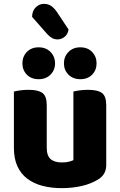

<svg xmlns="http://www.w3.org/2000/svg" viewBox="-20 -958 622 994"><path d="M52 -484Q63 -487 83.5 -490Q104 -493 128 -493Q178 -493 200 -476.5Q222 -460 222 -413V-193Q222 -152 242 -134.5Q262 -117 300 -117Q323 -117 337.5 -121Q352 -125 360 -129V-484Q371 -487 391.5 -490Q412 -493 436 -493Q486 -493 508 -476.5Q530 -460 530 -413V-104Q530 -54 488 -29Q453 -7 404.5 4.5Q356 16 299 16Q245 16 199.5 4Q154 -8 121 -33Q88 -58 70 -97.5Q52 -137 52 -193ZM265 -630Q265 -595 241.5 -571.5Q218 -548 180 -548Q142 -548 119 -571.5Q96 -595 96 -630Q96 -665 119 -689Q142 -713 180 -713Q218 -713 241.5 -689Q265 -665 265 -630ZM480 -630Q480 -595 457 -571.5Q434 -548 396 -548Q358 -548 334.5 -571.5Q311 -595 311 -630Q311 -665 334.5 -689Q358 -713 396 -713Q434 -713 457 -689Q480 -665 480 -630ZM146 -871Q147 -903 165.5 -920.5Q184 -938 207 -938Q229 -938 244.5 -927.5Q260 -917 274 -897L335 -805Q331 -780 314 -767Q297 -754 278 -754Q262 -754 249.5 -761Q237 -768 224 -782Z"/></svg>

Font: Baloo Bhai 2 ExtraBold
Style: Regular
Weight: 800
Designer: Supriya Tembe, Noopur Datye and Ek Type
Foundry: Ek Type
Version: Version 1.640;PS 1.000;hotconv 16.6.51;makeotf.lib2.5.65220;